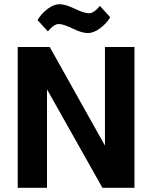

<svg xmlns="http://www.w3.org/2000/svg" viewBox="-20 -891 722 911"><path d="M618 0H466L203 -467V0H64V-668H216L478 -200V-668H618ZM454 -863 503 -809Q485 -779 454.5 -756.5Q424 -734 396.5 -734Q369 -734 325 -755.5Q281 -777 258.5 -777Q236 -777 207 -742L158 -796Q176 -826 205.5 -848.5Q235 -871 262.5 -871Q290 -871 335 -849.5Q380 -828 402.5 -828Q425 -828 454 -863Z"/></svg>

Font: Rambla
Style: Bold
Weight: 700
Designer: Martin Sommaruga
Foundry: Martin Sommaruga
Version: Version 1.001